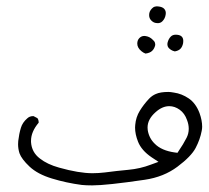

<svg xmlns="http://www.w3.org/2000/svg" viewBox="-20 -427 653 601"><path d="M468.3 -355Q470.7 -354.5 474.1 -354.5Q482.4 -354.5 488.3 -360.4Q496.6 -368.7 498.5 -380.9Q499 -383.3 499 -386.2Q499 -394 493.7 -399.7Q488.3 -405.3 476.6 -406.7Q473.6 -407.2 470.7 -407.2Q467.8 -407.2 464.4 -406.2Q460.4 -405.3 455.6 -400.4Q446.8 -391.6 446.8 -379.9Q446.8 -369.6 453.6 -362.8Q460.4 -356 468.3 -355ZM553.7 -298.8Q553.7 -318.4 529.8 -318.4Q520.5 -318.4 514.6 -312.5Q507.3 -305.2 504.4 -293Q503.9 -290 503.9 -288.8Q503.9 -287.6 504.2 -286.6Q504.4 -285.6 504.4 -284.7Q504.4 -283.7 504.9 -282.5Q505.4 -281.2 505.9 -280.3Q508.3 -275.4 515.1 -271Q520.5 -267.6 527.3 -266.1Q538.6 -268.1 544.7 -274.2Q550.8 -280.3 553.2 -292Q553.7 -295.9 553.7 -298.8ZM465.8 -285.6Q465.8 -287.1 465.8 -289.1Q465.8 -291 464.8 -293.9Q463.9 -297.4 458.5 -302.2Q449.2 -312 436.5 -314Q434.1 -314.5 431.6 -314.5Q422.9 -314.5 416.3 -307.9Q409.7 -301.3 409.7 -290.5Q409.7 -277.3 422.9 -266.6Q428.7 -261.7 435.5 -259.3Q449.7 -261.2 456.5 -268.1Q463.4 -274.9 465.8 -285.6ZM441.9 -27.8Q441.9 -53.7 466.8 -75.7Q487.8 -94.7 509.8 -94.7Q526.9 -94.7 542.5 -83.5Q558.1 -72.3 565.4 -51.3Q570.8 -37.6 570.8 -23.9Q570.8 -8.8 564 4.4Q553.2 25.4 540 44.4L535.6 51.3L527.3 50.3Q485.4 44.4 464.4 22.9Q446.3 5.4 442.4 -20Q441.9 -23.9 441.9 -27.8ZM83.5 -63.5Q72.8 -63.5 65.4 -56.6Q50.3 -43.5 45.4 -26.9Q39.6 -7.8 37.1 14.2Q36.6 19 36.6 24.4Q36.6 39.1 41 52.7Q47.4 70.8 72.5 94.5Q97.7 118.2 142.6 131.8Q187.5 145.5 235.8 151.9Q249 153.3 268.6 153.3Q313.5 153.3 433.1 135.7Q492.7 127 535.6 94.7Q578.6 62.5 592.5 35.9Q606.4 9.3 611.3 -17.1Q612.8 -23.9 612.8 -30.3Q612.8 -50.3 604.5 -73.2Q592.8 -104 570.8 -118.9Q548.8 -133.8 524.4 -137.2Q513.2 -139.2 507.3 -139.2Q481.9 -139.2 467.8 -132.8Q456.1 -127.9 446.8 -118.2Q429.7 -100.1 417.5 -80.1Q405.3 -60.1 403.3 -36.1Q402.8 -31.7 402.8 -27.8Q402.8 -6.8 412.1 16.6Q422.9 43.9 454.6 65.4L476.1 79.6L452.1 88.4Q418.9 101.1 382.1 104.5Q345.2 107.9 308.1 112.8Q288.1 115.2 269.5 115.2Q227.1 115.2 165 97.7Q127.9 87.4 105 69.3Q79.1 49.8 77.1 17.6Q77.1 15.6 77.1 13.7Q77.1 -14.6 101.1 -43Q101.1 -51.8 97.2 -57.1L85 -63.5Q84 -63.5 83.5 -63.5Z"/></svg>

Font: NaikaiFont
Style: ExtraLight
Weight: 200
Version: Version 1.89